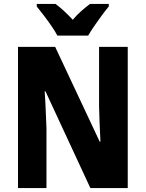

<svg xmlns="http://www.w3.org/2000/svg" viewBox="-20 -1017 736 971"><path d="M626 -66H437L210 -555H206Q210 -497 211.5 -451.5Q213 -406 215 -369V-66H71V-780H259L484 -301H488Q485 -357 483.5 -399.5Q482 -442 481 -481V-780H626ZM270 -837Q260 -857 241 -884.5Q222 -912 201.5 -939Q181 -966 166 -984V-997H261Q280 -983 302.5 -962.5Q325 -942 348 -917Q370 -943 392.5 -962.5Q415 -982 435 -997H530V-984Q514 -965 494.5 -938.5Q475 -912 456.5 -885Q438 -858 426 -837Z"/></svg>

Font: Noto Sans Malayalam UI Condensed ExtraBold
Style: Regular
Weight: 800
Width: 3
Designer: Jelle Bosma - Monotype Design Team
Foundry: Monotype Imaging Inc.
Version: Version 2.104; ttfautohint (v1.8.4.7-5d5b)